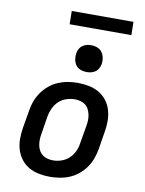

<svg xmlns="http://www.w3.org/2000/svg" viewBox="-98 -980 797 1057"><g transform="rotate(10 300.0 -452.0)"><path d="M256 8Q224 8 193.5 2Q163 -4 137.5 -18.5Q112 -33 94 -56.5Q76 -80 67 -108.5Q58 -137 58 -168.5Q58 -200 63 -232L80 -332Q84 -359 94 -385.5Q104 -412 120.5 -435.5Q137 -459 160 -478Q183 -497 209.5 -508Q236 -519 263.5 -523.5Q291 -528 317 -528Q349 -528 379.5 -522Q410 -516 435.5 -501.5Q461 -487 479.5 -463.5Q498 -440 506.5 -411.5Q515 -383 515.5 -351.5Q516 -320 510 -288L494 -188Q489 -161 479.5 -134.5Q470 -108 453.5 -84.5Q437 -61 414 -42Q391 -23 364.5 -12Q338 -1 310 3.5Q282 8 256 8ZM257 -84Q280 -84 303.5 -92Q327 -100 345.5 -117Q364 -134 374.5 -157Q385 -180 388 -203L405 -303Q408 -319 408.5 -335.5Q409 -352 405.5 -367.5Q402 -383 395 -396.5Q388 -410 376 -419Q364 -428 348.5 -432Q333 -436 317 -436Q294 -436 270 -428Q246 -420 228 -403Q210 -386 199.5 -363Q189 -340 185 -317L169 -217Q166 -201 165.5 -184.5Q165 -168 168 -152.5Q171 -137 178.5 -123.5Q186 -110 198 -101Q210 -92 225.5 -88Q241 -84 257 -84ZM354 -595Q336 -595 319.5 -601.5Q303 -608 293.5 -621.5Q284 -635 281 -652.5Q278 -670 281 -688Q283 -701 289.5 -712.5Q296 -724 306.5 -731.5Q317 -739 329.5 -742Q342 -745 355 -745Q373 -745 389.5 -738.5Q406 -732 415.5 -718.5Q425 -705 428.5 -687.5Q432 -670 429 -652Q426 -639 420 -627.5Q414 -616 403 -608.5Q392 -601 379.5 -598Q367 -595 354 -595ZM217 -838 216 -912H561L562 -838Z"/></g></svg>

Font: Iosevka Etoile Semibold
Style: Italic
Weight: 600
Italic angle: -9°
Designer: Belleve Invis
Foundry: Belleve Invis
Version: Version 22.1.2; ttfautohint (v1.8.4)